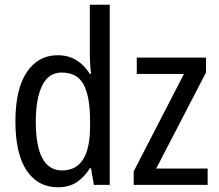

<svg xmlns="http://www.w3.org/2000/svg" viewBox="-20 -780 925 810"><path d="M856 -69H639L849 -474V-537H557V-468H756L544 -57V0H856ZM131 -267Q131 -364 158 -419Q185 -474 240 -474Q306 -474 333 -423Q360 -372 360 -270V-247Q360 -61 242 -61Q131 -61 131 -267ZM359 -70H364L376 0H443V-760H359V-544Q359 -529 360.5 -507Q362 -485 364 -468H359Q338 -503 304 -525Q270 -547 223 -547Q141 -547 93 -475.5Q45 -404 45 -268Q45 -131 92.5 -60.5Q140 10 224 10Q272 10 304.5 -12Q337 -34 359 -70Z"/></svg>

Font: Noto Sans Display SemiCondensed
Style: Regular
Weight: 400
Width: 4
Designer: Monotype Design team
Foundry: Monotype Imaging Inc.
Version: 1.000